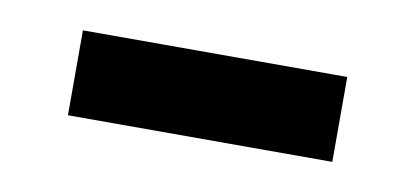

<svg xmlns="http://www.w3.org/2000/svg" viewBox="-28 -747 441 204"><g transform="rotate(10 192.5 -645.0)"><path d="M50 -690.7H335.2V-599.1H50Z"/></g></svg>

Font: TikTok Sans Light
Style: Regular
Weight: 300
Version: Version 4.000